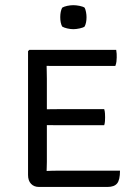

<svg xmlns="http://www.w3.org/2000/svg" viewBox="-20 -740 542 760"><path d="M91 -537.5 96 -542.5H164.5V-481Q164.5 -471.5 165 -458Q165.5 -444.5 165.5 -428.5V-99Q165.5 -89.5 165 -78.8Q164.5 -68 164.5 -62.5V0H134.5Q114.5 0 102.8 -12.5Q91 -25 91 -47.5ZM392.5 -308Q395 -300 395.5 -291Q396 -282 396 -276Q396 -269.5 395.5 -260.8Q395 -252 392.5 -244.5H219Q209 -244.5 195.2 -244.5Q181.5 -244.5 166.8 -244.8Q152 -245 139 -245.5V-307Q152 -307.5 166.8 -307.5Q181.5 -307.5 195.2 -307.8Q209 -308 219 -308ZM440 -542.5Q441.5 -534.5 441.8 -526.8Q442 -519 442 -512.5Q442 -506 441 -496.8Q440 -487.5 436.5 -479H219Q209 -479 195.2 -479Q181.5 -479 166.8 -479.2Q152 -479.5 139 -480V-542.5ZM455 -64.5Q455 -27.5 443.5 -13.8Q432 0 405.5 0H140V-61.5Q151 -62.5 162.5 -63.2Q174 -64 187.8 -64.2Q201.5 -64.5 220.5 -64.5ZM218.5 -672Q218.5 -694.5 226 -709.5Q233 -714 246 -716.8Q259 -719.5 270.5 -719.5Q281 -719.5 295 -716.8Q309 -714 315 -709.5Q318.5 -703 320.5 -692.2Q322.5 -681.5 322.5 -672Q322.5 -649.5 315 -635Q309.5 -630.5 295.2 -627.5Q281 -624.5 270.5 -624.5Q259 -624.5 246 -627.5Q233 -630.5 226 -635Q218.5 -649.5 218.5 -672Z"/></svg>

Font: Signika SC
Style: Regular
Weight: 300
Designer: Anna Giedryś
Foundry: Anna Giedryś
Version: Version 2.000